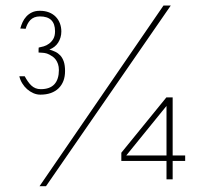

<svg xmlns="http://www.w3.org/2000/svg" viewBox="-20 -638 752 683"><path d="M52.2 -536.6 71.3 -535.6Q73.7 -544.4 77.9 -552.5Q82 -560.5 87.9 -566.7Q93.8 -572.8 102.3 -576.2Q110.8 -579.6 122.1 -579.6Q135.3 -579.6 145.3 -576.4Q155.3 -573.2 162.1 -566.7Q168.9 -560.1 172.4 -550Q175.8 -540 175.8 -526.9Q175.8 -510.3 169.7 -499.8Q163.6 -489.3 154.5 -482.7Q145.5 -476.1 135.5 -473.1Q125.5 -470.2 117.7 -468.8Q117.7 -468.3 117.4 -465.6Q117.2 -462.9 117.2 -460Q117.2 -457 117.2 -454.3Q117.2 -451.7 117.2 -451.2Q118.2 -451.2 121.8 -450.9Q125.5 -450.7 129.6 -450.4Q133.8 -450.2 137.5 -449.7Q141.1 -449.2 142.1 -448.7Q143.1 -448.7 147 -447.5Q150.9 -446.3 156 -443.6Q161.1 -440.9 167.2 -436.8Q173.3 -432.6 178.2 -426Q183.1 -419.4 186.3 -410.2Q189.5 -400.9 189.5 -388.7Q189.5 -372.6 185.5 -359.9Q181.6 -347.2 173.6 -338.4Q165.5 -329.6 153.3 -325.2Q141.1 -320.8 125 -320.8Q114.7 -320.8 106.4 -324.2Q98.1 -327.6 91.6 -333.7Q85 -339.8 79.1 -348.4Q73.2 -356.9 67.9 -366.7H48.8Q51.8 -353.5 59.1 -341.6Q66.4 -329.6 76.4 -320.8Q86.4 -312 98.6 -306.6Q110.8 -301.3 123.5 -301.3Q144.5 -301.3 160.9 -307.1Q177.2 -313 188.5 -324Q199.7 -335 205.6 -350.3Q211.4 -365.7 211.4 -385.3Q211.4 -405.8 206.8 -419.2Q202.1 -432.6 194.3 -440.9Q186.5 -449.2 176.5 -453.9Q166.5 -458.5 155.8 -461.9Q165.5 -465.3 173.6 -471.7Q181.6 -478 187 -486.6Q192.4 -495.1 195.3 -505.1Q198.2 -515.1 198.2 -525.9Q198.2 -541.5 193.1 -554.9Q188 -568.4 178.2 -578.4Q168.5 -588.4 154.3 -594Q140.1 -599.6 121.6 -599.6Q105.5 -599.6 93.8 -594Q82 -588.4 73.7 -579.3Q65.4 -570.3 60.3 -559.1Q55.2 -547.9 52.2 -536.6ZM594.2 0V-65.4H638.7V-85H594.2V-291.5H571.8L411.6 -94.7V-65.4H572.3V0ZM429.2 -85 572.3 -261.2V-85ZM143.6 24.4 587.4 -618.2H561.5L120.6 24.4Z"/></svg>

Font: SaysetthaMai Thin
Style: Regular
Weight: 100
Designer: John M. Durdin
Foundry: Lao Script for Windows
Version: Version 1.101